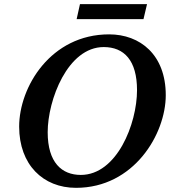

<svg xmlns="http://www.w3.org/2000/svg" viewBox="-20 -891 824 922"><path d="M348 -799H669L686 -871H364ZM345 11C623 11 776 -247 776 -434C776 -628 653 -726 504 -726C224 -726 72 -474 72 -283C72 -100 187 11 345 11ZM368 -51C277 -51 209 -110 209 -256C209 -411 305 -665 478 -665C576 -665 638 -601 638 -458C638 -296 541 -51 368 -51Z"/></svg>

Font: Noto Serif Semi
Style: Italic
Weight: 600
Italic angle: -12°
Designer: Monotype Design Team
Foundry: Monotype Imaging Inc.
Version: Version 1.901